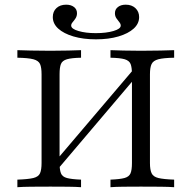

<svg xmlns="http://www.w3.org/2000/svg" viewBox="-20 -780 798 800"><path d="M200.8 -51.6 200 -95.2 543.5 -499.2 544.4 -456.5ZM440.3 0V-31.5Q479.8 -33.1 498.8 -38.3Q517.7 -43.5 523.8 -57.7Q529.8 -71.8 529.8 -100.8V-470.2Q529.8 -499.2 524.2 -513.3Q518.5 -527.4 499.6 -533.1Q480.6 -538.7 440.3 -539.5V-571Q460.5 -570.2 494 -569.4Q527.4 -568.5 566.9 -568.5Q613.7 -568.5 649.2 -569.4Q684.7 -570.2 705.6 -571V-539.5Q661.3 -538.7 639.9 -533.1Q618.5 -527.4 611.7 -513.3Q604.8 -499.2 604.8 -470.2V-100.8Q604.8 -72.6 611.7 -58.1Q618.5 -43.5 639.9 -38.3Q661.3 -33.1 705.6 -31.5V0Q684.7 -1.6 649.2 -2Q613.7 -2.4 566.9 -2.4Q526.6 -2.4 493.5 -2Q460.5 -1.6 440.3 0ZM52.4 0V-31.5Q97.6 -33.1 119 -38.3Q140.3 -43.5 146.8 -58.1Q153.2 -72.6 153.2 -100.8V-470.2Q153.2 -499.2 146.8 -513.3Q140.3 -527.4 119 -533.1Q97.6 -538.7 52.4 -539.5V-571Q73.4 -570.2 108.9 -569.4Q144.4 -568.5 190.3 -568.5Q230.6 -568.5 264.1 -569.4Q297.6 -570.2 317.7 -571V-539.5Q278.2 -538.7 258.9 -533.1Q239.5 -527.4 233.9 -513.3Q228.2 -499.2 228.2 -470.2V-100.8Q228.2 -72.6 233.9 -58.1Q239.5 -43.5 258.9 -38.3Q278.2 -33.1 317.7 -31.5V0Q297.6 -1.6 264.1 -2Q230.6 -2.4 190.3 -2.4Q144.4 -2.4 108.9 -2Q73.4 -1.6 52.4 0ZM379.8 -616.1Q326.6 -616.1 285.9 -628.2Q245.2 -640.3 222.6 -660.9Q200 -681.5 200 -708.9Q200 -732.3 215.3 -746.4Q230.6 -760.5 255.6 -760.5Q275.8 -760.5 288.3 -750.8Q300.8 -741.1 300.8 -725Q300.8 -712.9 294.8 -703.6Q288.7 -694.4 282.7 -687.5Q276.6 -680.6 276.6 -673.4Q276.6 -659.7 306.9 -650.8Q337.1 -641.9 379 -641.9Q422.6 -641.9 452.8 -650.8Q483.1 -659.7 483.1 -673.4Q483.1 -680.6 477 -687.9Q471 -695.2 464.9 -704Q458.9 -712.9 458.9 -725Q458.9 -741.1 471.4 -750.8Q483.9 -760.5 504 -760.5Q529 -760.5 544.4 -746Q559.7 -731.5 559.7 -708.9Q559.7 -681.5 537.1 -660.9Q514.5 -640.3 473.8 -628.2Q433.1 -616.1 379.8 -616.1Z"/></svg>

Font: Playfair 12pt Light
Style: Regular
Weight: 300
Designer: Claus Eggers Sørensen
Foundry: Claus Eggers Sørensen
Version: Version 2.000;gftools[0.9.28]